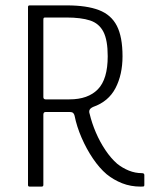

<svg xmlns="http://www.w3.org/2000/svg" viewBox="-20 -693 563 713"><path d="M90 0Q84 0 84 -6V-667Q84 -673 90 -673H228Q302 -673 347.5 -655.5Q393 -638 414 -597Q435 -556 435 -484Q435 -416 409 -366Q383 -316 326 -296Q315 -291 312.5 -284.5Q310 -278 313 -270Q321 -236 336 -201Q351 -166 371.5 -135.5Q392 -105 415 -85Q435 -69 458.5 -59.5Q482 -50 507 -50Q511 -50 513.5 -48.5Q516 -47 516 -43V-7Q516 -4 515.5 -2.5Q515 -1 512.5 -0.5Q510 0 503 0Q465 0 433.5 -12.5Q402 -25 376 -46Q349 -69 325 -104.5Q301 -140 283 -181.5Q265 -223 257 -263Q256 -268 252.5 -272.5Q249 -277 239 -277H149Q141 -277 141 -267V-6Q141 0 134 0ZM141 -332Q141 -328 143.5 -326Q146 -324 149 -324H238Q307 -324 343.5 -361.5Q380 -399 380 -484Q380 -544 364 -575Q348 -606 314.5 -617Q281 -628 226 -628H148Q144 -628 142.5 -626.5Q141 -625 141 -619Z"/></svg>

Font: Glory Thin Light
Style: Regular
Weight: 300
Version: Version 1.011